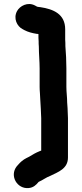

<svg xmlns="http://www.w3.org/2000/svg" viewBox="-20 -745 412 969"><path d="M180 -400V-306C180 -284 183 -265 183 -247C184 -230 185 -212 186 -195C186 -179 188 -164 188 -149V15C185 16 183 17 180 18C160 26 145 35 127 46L113 53C97 61 83 73 72 86L64 95C27 143 67 210 125 204C148 202 162 189 175 173C198 163 211 151 235 142C273 123 323 107 323 50V-149C323 -165 321 -182 321 -199L319 -227C319 -255 315 -279 315 -307V-400C315 -437 313 -476 310 -512C310 -523 310 -534 309 -545V-597C309 -674 250 -699 183 -709C178 -709 174 -710 169 -711C168 -711 167 -711 166 -712L157 -717C120 -737 80 -715 66 -689C46 -652 66 -612 94 -598L103 -593C122 -583 142 -578 166 -574C169 -574 171 -574 174 -573V-566C174 -558 174 -548 175 -537C175 -528 175 -519 176 -510C176 -474 180 -435 180 -400Z"/></svg>

Font: Electronic
Style: UltThk
Weight: 900
Version: Version 1.011